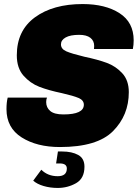

<svg xmlns="http://www.w3.org/2000/svg" viewBox="-20 -716 691 948"><path d="M640 -517Q640 -494 636 -474H444Q445 -481 445 -489Q445 -515 426 -529.5Q407 -544 371 -544Q327 -544 304 -531Q281 -518 281 -497Q281 -474 307.5 -462.5Q334 -451 396 -436Q463 -422 507.5 -405.5Q552 -389 584 -354Q616 -319 616 -261Q616 -147 538 -68.5Q460 10 276 10Q162 10 87 -37.5Q12 -85 12 -177Q12 -211 18 -234H212Q208 -225 208 -212Q208 -185 228 -168Q248 -151 293 -151Q394 -151 394 -199Q394 -221 368.5 -232Q343 -243 286 -256Q219 -270 174 -287.5Q129 -305 96 -342.5Q63 -380 63 -443Q63 -565 152.5 -630.5Q242 -696 388 -696Q500 -696 570 -651Q640 -606 640 -517ZM265 154Q310 154 310 116Q310 91 275 91H257L266 32H287Q335 32 366 49Q397 66 397 107Q397 165 355.5 188.5Q314 212 265 212Q228 212 195.5 202.5Q163 193 144 176L184 122Q216 154 265 154Z"/></svg>

Font: Chivo Black Italic
Style: Regular
Weight: 900
Italic angle: -8.05°
Designer: Hector Gatti
Foundry: Omnibus-Type
Version: Version 1.007